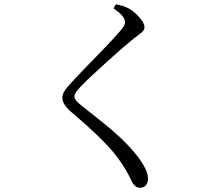

<svg xmlns="http://www.w3.org/2000/svg" viewBox="-20 -817 1040 898"><path d="M510.4 -778.3 522.3 -796.8Q539.7 -793.5 554.4 -789.2Q569.1 -784.9 583.6 -776.5Q601.2 -766.8 617.5 -751.1Q633.9 -735.5 644.7 -719.3Q655.6 -703.1 655.6 -690.7Q655.6 -680.6 650 -673.2Q644.5 -665.8 633.3 -657.7Q622.1 -649.7 604.4 -636.1Q579.5 -615.7 544.8 -585.5Q510.2 -555.3 474.1 -522.6Q438.1 -489.9 408.3 -462Q378.5 -434.1 363.3 -418.1Q341.9 -396.1 335 -385.4Q328.1 -374.7 328.1 -366.3Q328.1 -356.1 336.7 -345.9Q345.4 -335.8 361.9 -322.7Q413.5 -281.6 459.8 -244.8Q506 -207.9 546.9 -169.5Q587.7 -131 623 -85.8Q644.1 -59.3 658.2 -31.5Q672.2 -3.8 672.2 17.9Q672.2 31 667.9 40.6Q663.5 50.2 655.2 55.7Q646.8 61.2 634.4 61.2Q622.2 61.2 613.3 53.8Q604.4 46.5 598.9 36.8Q591.3 22.2 581.6 1.9Q571.9 -18.4 551.1 -49.8Q516.4 -103.3 458.9 -160.8Q401.3 -218.4 310.6 -295.5Q291.8 -312.1 281.7 -328.1Q271.7 -344.2 271.7 -360.3Q271.7 -373.4 279.1 -386.9Q286.4 -400.4 297.9 -412.9Q313.3 -430.6 337.9 -456.8Q362.5 -483 392.2 -513.5Q421.9 -543.9 451 -573.7Q480.1 -603.5 503.9 -629.4Q527.8 -655.3 541.8 -671.7Q555.1 -687.3 560 -696.2Q564.9 -705.1 564.9 -713.7Q564.9 -726.2 553.3 -741.6Q541.6 -756.9 510.4 -778.3Z"/></svg>

Font: Early Summer Mincho VF
Style: Regular
Weight: 250
Designer: GuiWonder
Version: Version 1.002